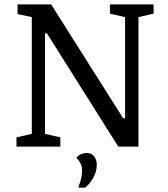

<svg xmlns="http://www.w3.org/2000/svg" viewBox="-20 -668 767 875"><path d="M55 0V-42L125 -58V-590L60 -604V-648H213L528 -150L541 -129H550V-590L481 -606V-648H680V-606L611 -590V0H519L204 -500L194 -516H185V-58L255 -42V0ZM337 187Q342 172 346 159.5Q350 147 352 134.5Q354 122 354 108Q354 89 346 75Q338 61 328 51Q338 39 350.5 34Q363 29 373 29Q399 29 410 46Q421 63 421 81Q421 106 413 125.5Q405 145 394.5 159Q384 173 376 180Q368 187 368 187Z"/></svg>

Font: Faustina VF Beta
Style: Regular
Weight: 400
Designer: Alfonso Garcia
Foundry: Omnibus-Type
Version: Version 1.006